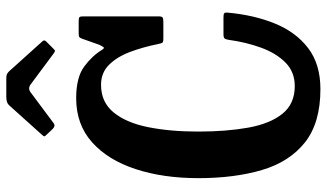

<svg xmlns="http://www.w3.org/2000/svg" viewBox="-234 -791 1038 610"><g transform="rotate(-90 285.0 -486.0)"><path d="M24 -375Q24 -486.5 52.8 -574.2Q81.5 -662 138 -712.5Q194.5 -763 278 -763Q344 -763 378.5 -737.5Q413 -712 431.5 -681Q437 -672.5 439.8 -675.8Q442.5 -679 447.5 -689L467.5 -745.5Q470 -751 472.2 -753Q474.5 -755 483.5 -755H523.5Q533.5 -755 535.8 -752.2Q538 -749.5 538 -739.5V-501.5Q538 -491.5 534.8 -488.8Q531.5 -486 521 -486H467.5Q455.5 -486 453.8 -489.8Q452 -493.5 450 -503Q440.5 -550.5 425 -591.8Q409.5 -633 384.2 -658.5Q359 -684 320.5 -684Q265.5 -684 232.8 -644Q200 -604 186 -534.2Q172 -464.5 172 -375Q172 -285.5 184.5 -216.2Q197 -147 228.5 -107.8Q260 -68.5 316.5 -68.5Q361.5 -68.5 391.2 -98Q421 -127.5 438.5 -175.5Q456 -223.5 463.5 -279Q465 -288.5 468.2 -291.8Q471.5 -295 481 -295H534.5Q544.5 -295 547.5 -292.8Q550.5 -290.5 550 -283Q542.5 -198 515 -131Q487.5 -64 436.5 -25.5Q385.5 13 307 13Q199.5 13 137.5 -36.2Q75.5 -85.5 49.8 -173Q24 -260.5 24 -375ZM180.5 -837.5 162.5 -856.5Q157 -862 156.8 -864Q156.5 -866 162 -872L256 -976.5Q263.5 -985 282.5 -985H340Q350 -985 354.2 -983Q358.5 -981 363 -976.5L459 -870Q464.5 -864.5 458 -858L435.5 -835.5Q430 -830 428 -830.2Q426 -830.5 419.5 -835L322 -907.5Q309 -917 297 -908L198.5 -834.5Q190 -828 180.5 -837.5Z"/></g></svg>

Font: Besley* Condensed Semi
Style: Regular
Weight: 600
Width: 3
Designer: Owen Earl
Foundry: indestructible type*
Version: Version 3.000; ttfautohint (v1.8.3)